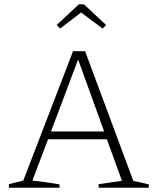

<svg xmlns="http://www.w3.org/2000/svg" viewBox="-20 -887 744 907"><path d="M610 -32Q647 -25 683 -16V0H446V-17L556 -33L485 -229H207L133 -34Q199 -27 261 -16V0H22V-17L90 -34L325 -645H382ZM221 -266H472L349 -606ZM376 -867 481 -769 465 -752 363 -828 264 -752 248 -769 353 -867Z"/></svg>

Font: Piazzolla ExtraLight
Style: Regular
Weight: 200
Designer: Juan Pablo del Peral
Foundry: Huerta Tipografica
Version: Version 1.330